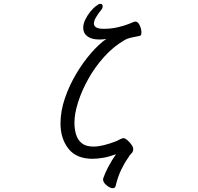

<svg xmlns="http://www.w3.org/2000/svg" viewBox="-20 -822 1040 1006"><path d="M588 -14Q553 -1 522 4.5Q491 10 465 10Q380 10 338.5 -43Q297 -96 297 -175Q297 -239 319.5 -305.5Q342 -372 378 -433Q414 -494 456 -542.5Q498 -591 537 -618Q518 -615 502 -615Q460 -615 438 -631.5Q416 -648 416 -676Q416 -697 427 -719.5Q438 -742 453 -760.5Q468 -779 483 -790.5Q498 -802 505 -802Q518 -802 518 -789Q518 -779 511 -771Q493 -749 482.5 -730.5Q472 -712 472 -699Q472 -671 523 -671Q562 -671 596.5 -679Q631 -687 654.5 -696.5Q678 -706 683 -708Q685 -709 689 -709Q703 -709 712 -689.5Q721 -670 721 -653Q721 -635 712 -634Q693 -630 670.5 -625.5Q648 -621 631 -611Q573 -577 525 -523.5Q477 -470 442.5 -408Q408 -346 389 -286Q370 -226 370 -179Q370 -146 378.5 -117.5Q387 -89 408.5 -71.5Q430 -54 470 -54Q517 -54 591 -83Q596 -85 607.5 -91.5Q619 -98 628 -98Q635 -98 647 -88Q659 -78 668.5 -64.5Q678 -51 678 -41Q678 -27 668 -17.5Q658 -8 652 4Q632 32 614.5 68.5Q597 105 586 152Q583 164 571 164Q557 164 538.5 149Q520 134 520 118Q520 114 521 112Q530 85 548 51Q566 17 588 -14Z"/></svg>

Font: QiushuiShotai
Style: Regular
Weight: 600
Designer: Fontworks Inc.
Foundry: Fontworks Inc.
Version: Version 1.250